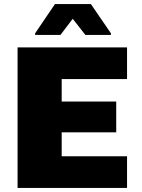

<svg xmlns="http://www.w3.org/2000/svg" viewBox="-20 -920 697 940"><path d="M66 0V-688H602V-533H282V-423H549V-272H282V-155H602V0ZM152 -749V-757L249 -900H425L523 -757V-749H398L336 -828L276 -749Z"/></svg>

Font: Saira SemiExpanded ExtraBold
Style: Regular
Weight: 800
Width: 6
Designer: Hector Gatti with collaboration of the Omnibus-Type team
Foundry: Omnibus-Type
Version: Version 1.101